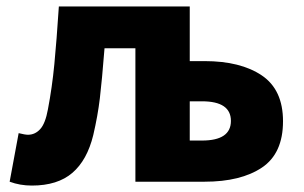

<svg xmlns="http://www.w3.org/2000/svg" viewBox="-20 -565 946 597"><path d="M10 0 38 -151Q58 -146 67 -146Q89 -146 105 -163.5Q121 -181 129 -225Q142 -293 149 -365.5Q156 -438 163 -545H570V-375H616Q728 -375 794 -330.5Q860 -286 860 -188Q860 -88 794.5 -44Q729 0 616 0H401V-415H305Q297 -314 290.5 -259.5Q284 -205 270 -145Q251 -67 205 -27.5Q159 12 79 12Q42 12 10 0ZM698 -189Q698 -250 608 -250H570V-128H608Q698 -128 698 -189Z"/></svg>

Font: Nebula Sans Bold
Style: Regular
Weight: 700
Designer: Paul D. Hunt for Adobe (as Source Sans)
Foundry: Nebula Entertainment & Broadcasting LLC
Version: Version 1.010